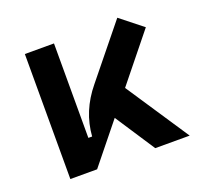

<svg xmlns="http://www.w3.org/2000/svg" viewBox="-98 -637 782 747"><g transform="rotate(-20 293.0 -263.5)"><path d="M72.3 0V-517.6H192.9V-126.5H208.5Q215.8 -229 286.1 -314.5L458.5 -527.3L550.3 -454.6L393.6 -260.3L566.4 0H423.8L315.9 -164.6L183.1 0Z"/></g></svg>

Font: CaskaydiaCove NF SemiBold
Style: Regular
Weight: 600
Designer: Aaron Bell
Foundry: Saja Typeworks
Version: Version 2111.001; VTT 6.35;Nerd Fonts 3.2.1